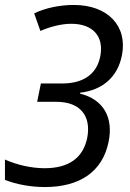

<svg xmlns="http://www.w3.org/2000/svg" viewBox="-28 -745 526 775"><path d="M153 10C293 10 385 -51 410 -171C431 -270 390 -344 295 -367L296 -371C385 -381 447 -434 464 -521C488 -640 407 -725 270 -725C214 -725 155 -713 110 -691L135 -620C176 -638 221 -649 260 -649C347 -649 392 -598 377 -519C363 -445 308 -408 222 -408H137L122 -334H200C297 -334 341 -276 324 -188C307 -107 249 -66 152 -66C97 -66 39 -80 -8 -101V-19C37 -1 95 10 153 10Z"/></svg>

Font: Noto Sans SemiCondensed
Style: Italic
Weight: 400
Width: 4
Italic angle: -12°
Designer: Monotype Design Team
Foundry: Monotype Imaging Inc.
Version: Version 2.013